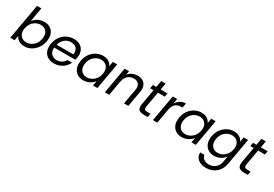

<svg xmlns="http://www.w3.org/2000/svg" viewBox="60 -1969 4957 3468"><g transform="rotate(30 2539.0 -235.0)"><path d="M196.3 -446Q219.5 -476.6 253 -501.7Q286.4 -526.7 329.4 -541.8Q372.3 -556.8 420.4 -556.8Q494.6 -556.8 547.3 -522.2Q599.9 -487.6 622.8 -424.4Q645.6 -361.3 630.6 -276Q615.6 -190.8 570 -126.9Q524.4 -63 459.8 -27.3Q395.1 8.5 320.9 8.5Q271.3 8.5 233.7 -6.6Q196.1 -21.6 171.6 -46.3Q147.1 -70.9 134.9 -100.8L117.2 0H26.4L157.4 -740H248.2ZM538.1 -276Q549.9 -341.2 532.2 -386Q514.6 -430.7 476.6 -454.2Q438.5 -477.6 388 -477.6Q339.1 -477.6 292.1 -453.6Q245.1 -429.5 211.4 -383.8Q177.7 -338.2 165.9 -274.5Q155 -210.9 172.7 -165Q190.4 -119.1 228.6 -94.9Q266.7 -70.7 315.6 -70.7Q366.2 -70.7 413.1 -94.9Q460 -119.1 493.6 -165.5Q527.1 -211.9 538.1 -276Z M787.1 -242.9 800.1 -309.2H1163Q1170.5 -350.8 1162.4 -382.8Q1154.3 -414.8 1134.2 -436.3Q1114.1 -457.7 1084.7 -468.8Q1055.3 -479.9 1020.1 -479.9Q972.7 -479.9 929.3 -457.8Q885.9 -435.7 854.8 -393.7Q823.6 -351.7 812.1 -290.1L806.4 -254.9Q795.9 -195.6 812.7 -153.7Q829.5 -111.8 866.4 -90.1Q903.4 -68.4 951.5 -68.4Q992.6 -68.4 1025.9 -81.4Q1059.1 -94.3 1083.5 -117.1Q1107.9 -139.8 1122.9 -168.6H1220.7Q1197.9 -118.9 1157.5 -79Q1117.2 -39 1061.8 -15.2Q1006.4 8.5 937.9 8.5Q859.9 8.5 804.6 -26Q749.4 -60.5 725.4 -124.4Q701.4 -188.3 716.4 -274.5Q732.4 -361.5 778 -424.7Q823.6 -487.8 890.8 -522.3Q957.9 -556.8 1037.4 -556.8Q1117.4 -556.8 1170.6 -522.7Q1223.7 -488.6 1245.9 -429.9Q1268 -371.2 1255 -296.9Q1252.5 -282.4 1249.5 -269.6Q1246.5 -256.9 1241.8 -242.9Z M1336.4 -276Q1351.4 -361.3 1397 -424.4Q1442.6 -487.6 1508.1 -522.2Q1573.6 -556.8 1646.9 -556.8Q1698.3 -556.8 1735.1 -541.4Q1771.9 -525.9 1796 -501.3Q1820.1 -476.6 1831.4 -447.5L1849.1 -548.3H1940.6L1843.8 0H1752.3L1770.7 -102.3Q1749.5 -72.4 1715.9 -47.4Q1682.3 -22.4 1639.4 -6.9Q1596.5 8.5 1545.8 8.5Q1473.4 8.5 1420.6 -27.3Q1367.9 -63 1344.6 -126.9Q1321.4 -190.8 1336.4 -276ZM1801.1 -274.5Q1812.8 -338.2 1795.1 -383.8Q1777.4 -429.5 1739.3 -453.6Q1701.3 -477.6 1651.4 -477.6Q1601.6 -477.6 1554.8 -454.2Q1508 -430.7 1474.7 -386Q1441.4 -341.2 1429.6 -276Q1418.6 -211.9 1435.9 -165.5Q1453.1 -119.1 1491.2 -94.9Q1529.2 -70.7 1579 -70.7Q1628.9 -70.7 1675.4 -94.9Q1721.9 -119.1 1756 -165Q1790.1 -210.9 1801.1 -274.5Z M1998.4 0 2095.2 -548.3H2186.2L2089.4 0ZM2399 0 2454.2 -310.2Q2468.9 -394 2434.5 -436.4Q2400.1 -478.9 2331.5 -478.9Q2284.8 -478.9 2245.8 -459.5Q2206.8 -440.2 2180.3 -401.2Q2153.9 -362.2 2143.4 -302.9L2137.6 -409.5Q2155.9 -456.6 2190.6 -490Q2225.4 -523.4 2270.4 -540.7Q2315.5 -558 2363.9 -558Q2427.5 -558 2473.6 -532Q2519.7 -506 2540.2 -453.6Q2560.7 -401.3 2546.5 -322.6L2489 0Z M2684.2 -150.3 2779.2 -685.6H2870.9L2775.9 -150.3Q2769 -109 2783 -92.8Q2797.1 -76.6 2839.2 -76.6H2906L2892.2 0H2809.8Q2761.5 0 2730.1 -14.6Q2698.7 -29.3 2686.9 -62.3Q2675.2 -95.3 2684.2 -150.3ZM2975.9 -473.2H2670.7L2683.8 -548.3H2989Z M3145.9 -297.6 3119.5 -302.5Q3129.2 -357.5 3150.1 -404.2Q3171 -450.9 3202.7 -485.3Q3234.5 -519.7 3276.1 -538.9Q3317.7 -558 3368.9 -558L3352.1 -463.5H3328Q3284.5 -463.5 3247.2 -448.7Q3209.9 -433.8 3183.8 -397.8Q3157.6 -361.7 3145.9 -297.6ZM3002.4 0 3099.2 -548.3H3190.2L3093.4 0Z M3389.4 -276Q3404.4 -361.3 3450 -424.4Q3495.6 -487.6 3561.1 -522.2Q3626.6 -556.8 3699.9 -556.8Q3751.3 -556.8 3788.1 -541.4Q3824.9 -525.9 3849 -501.3Q3873.1 -476.6 3884.4 -447.5L3902.1 -548.3H3993.6L3896.8 0H3805.3L3823.7 -102.3Q3802.5 -72.4 3768.9 -47.4Q3735.3 -22.4 3692.4 -6.9Q3649.5 8.5 3598.8 8.5Q3526.4 8.5 3473.6 -27.3Q3420.9 -63 3397.6 -126.9Q3374.4 -190.8 3389.4 -276ZM3854.1 -274.5Q3865.8 -338.2 3848.1 -383.8Q3830.4 -429.5 3792.3 -453.6Q3754.3 -477.6 3704.4 -477.6Q3654.6 -477.6 3607.8 -454.2Q3561 -430.7 3527.7 -386Q3494.4 -341.2 3482.6 -276Q3471.6 -211.9 3488.9 -165.5Q3506.1 -119.1 3544.2 -94.9Q3582.2 -70.7 3632 -70.7Q3681.9 -70.7 3728.4 -94.9Q3774.9 -119.1 3809 -165Q3843.1 -210.9 3854.1 -274.5Z M4375.9 -556.8Q4425.7 -556.8 4463.3 -541.8Q4500.9 -526.7 4525.4 -502.2Q4549.9 -477.6 4560.4 -448L4578.1 -548.3H4669.6L4571.3 11.7Q4561.3 68.2 4534.5 115.6Q4507.6 163 4467.5 197.5Q4427.3 232 4375.8 251Q4324.2 270 4263.6 270Q4192.1 270 4139.6 246.8Q4087 223.5 4059 181Q4031 138.5 4032.3 79.7H4122.6Q4128.5 129.3 4169.5 160.1Q4210.4 190.9 4278 190.9Q4326.4 190.9 4368.4 170.5Q4410.5 150.2 4439.9 110.2Q4469.3 70.1 4479.8 11.7L4499.7 -102.8Q4478.5 -73.2 4444.9 -47.8Q4411.3 -22.4 4368.8 -6.9Q4326.2 8.5 4276.3 8.5Q4203.1 8.5 4150 -27.3Q4096.9 -63 4073.6 -126.9Q4050.4 -190.8 4065.4 -276Q4080.4 -361.3 4126 -424.4Q4171.6 -487.6 4237.1 -522.2Q4302.6 -556.8 4375.9 -556.8ZM4530.1 -274.5Q4541.8 -338.2 4524.1 -383.8Q4506.4 -429.5 4468.3 -453.6Q4430.3 -477.6 4380.4 -477.6Q4330.6 -477.6 4283.8 -454.2Q4237 -430.7 4203.7 -386Q4170.4 -341.2 4158.6 -276Q4147.6 -211.9 4164.9 -165.5Q4182.1 -119.1 4220.2 -94.9Q4258.2 -70.7 4308 -70.7Q4357.9 -70.7 4404.4 -94.9Q4450.9 -119.1 4485 -165Q4519.1 -210.9 4530.1 -274.5Z M4773.2 -150.3 4868.2 -685.6H4959.9L4864.9 -150.3Q4858 -109 4872 -92.8Q4886.1 -76.6 4928.2 -76.6H4995L4981.2 0H4898.8Q4850.5 0 4819.1 -14.6Q4787.7 -29.3 4775.9 -62.3Q4764.2 -95.3 4773.2 -150.3ZM5064.9 -473.2H4759.7L4772.8 -548.3H5078Z"/></g></svg>

Font: Poppins Variable
Style: Italic
Weight: 100
Italic angle: -10°
Designer: Jonny Pinhorn
Foundry: Indian Type Foundry
Version: Version 6.000